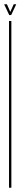

<svg xmlns="http://www.w3.org/2000/svg" viewBox="-20 -884 99 904"><path d="M22.5 0V-785H33.5V0ZM23.5 -813 -0.5 -864H12.5L28.5 -828L44.5 -864H56.5L32.5 -813Z"/></svg>

Font: Anybody UltraCondensed Thin
Style: Regular
Weight: 100
Width: 1
Designer: Tyler Finck
Foundry: Etcetera Type Company
Version: Version 1.110